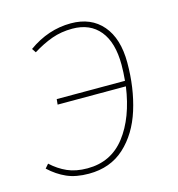

<svg xmlns="http://www.w3.org/2000/svg" viewBox="-86 -605 639 690"><g transform="rotate(-15 233.0 -259.5)"><path d="M398 -340Q398 -246 373 -166.5Q348 -87 295 -38.5Q242 10 162 10Q114 10 80 -5Q46 -20 16 -48L29 -63Q56 -38 87.5 -24Q119 -10 162 -10Q250 -10 302.5 -78Q355 -146 371 -259H117L119 -279H373Q376 -311 376 -338Q376 -421 340 -465Q304 -509 238 -509Q197 -509 162 -496.5Q127 -484 90 -461L80 -476Q154 -529 238 -529Q313 -529 355.5 -479.5Q398 -430 398 -340Z"/></g></svg>

Font: Fira Sans Thin
Style: Italic
Weight: 250
Italic angle: -8°
Designer: Carrois Corporate & Edenspiekermann AG
Foundry: Carrois Corporate GbR & Edenspiekermann AG
Version: Version 4.203